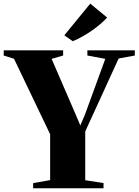

<svg xmlns="http://www.w3.org/2000/svg" viewBox="-40 -1014 746 1034"><path d="M230 -44V-291L35.5 -697.5L-20 -715V-743H300V-715L238 -697L367.5 -397.5L392.5 -338.5L418 -398L527 -697L430.5 -715V-743H686V-715L599 -699L419 -306V-43.5L517.5 -28V0H138.5V-28ZM351 -792.5 306.5 -824 446 -994.5 537 -919.5Q521.5 -902.5 500.8 -884.8Q480 -867 456 -850.2Q432 -833.5 406 -818.5Q380 -803.5 352.5 -792.5Z"/></svg>

Font: Merriweather 120pt Black
Style: Regular
Weight: 900
Designer: Eben Sorkin
Foundry: Eben Sorkin
Version: Version 2.100